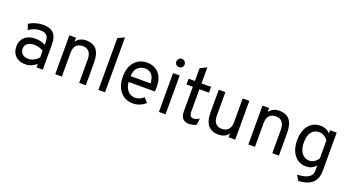

<svg xmlns="http://www.w3.org/2000/svg" viewBox="-58 -1441 4337 2373"><g transform="rotate(20 2110.0 -254.5)"><path d="M231 12Q148 12 100.5 -34Q53 -80 53 -160Q53 -211.5 76.5 -249.5Q100 -287.5 143 -308.2Q186 -329 244 -329Q281.5 -329 314.2 -320.8Q347 -312.5 376 -296V-332Q376 -391.5 349 -419.2Q322 -447 265 -447Q228.5 -447 189.2 -433.5Q150 -420 116 -396L91 -469Q129.5 -494.5 178.8 -508.8Q228 -523 276 -523Q367 -523 412.5 -476.8Q458 -430.5 458 -339V0H376V-47Q346 -18.5 308.5 -3.2Q271 12 231 12ZM244 -64Q279.5 -64 314.2 -81.5Q349 -99 376 -131V-219Q350.5 -235 318 -244Q285.5 -253 256 -253Q200 -253 167.5 -227.8Q135 -202.5 135 -159Q135 -115 164 -89.5Q193 -64 244 -64Z M622 0V-511H709V-459Q732.5 -491.5 765.5 -507.2Q798.5 -523 841 -523Q934 -523 979 -466.8Q1024 -410.5 1024 -294V0H937V-309Q937 -373.5 908.2 -408.2Q879.5 -443 827 -443Q768.5 -443 738.8 -409.8Q709 -376.5 709 -311V0Z M1190 0V-681L1277 -722V0Z M1644 12Q1574 12 1523 -22.5Q1472 -57 1444.5 -117.5Q1417 -178 1417 -256Q1417 -340.5 1445.5 -400.2Q1474 -460 1525 -491.5Q1576 -523 1644 -523Q1701.5 -523 1749.5 -497.2Q1797.5 -471.5 1826.2 -417.8Q1855 -364 1855 -280Q1855 -268 1854.2 -252.2Q1853.5 -236.5 1852 -220H1506Q1511 -173.5 1529 -138.5Q1547 -103.5 1576.5 -83.8Q1606 -64 1646 -64Q1678.5 -64 1706.2 -75.5Q1734 -87 1758 -111L1809 -54Q1780.5 -25.5 1738.2 -6.8Q1696 12 1644 12ZM1505 -296H1767Q1767 -339.5 1752.8 -373.8Q1738.5 -408 1711 -427.5Q1683.5 -447 1644 -447Q1588.5 -447 1548.8 -411Q1509 -375 1505 -296Z M1986 0V-511H2073V0ZM2029 -604Q2006.5 -604 1990.8 -619.8Q1975 -635.5 1975 -658Q1975 -681.5 1990.8 -697.8Q2006.5 -714 2029 -714Q2052.5 -714 2068.2 -697.8Q2084 -681.5 2084 -658Q2084 -635.5 2068.2 -619.8Q2052.5 -604 2029 -604Z M2381 12Q2328.5 12 2300.8 -19.5Q2273 -51 2273 -110V-435H2190V-511H2273V-680L2360 -722V-511H2486V-435H2360V-139Q2360 -102.5 2372.8 -85.8Q2385.5 -69 2413 -69Q2448 -69 2489 -96L2479 -11Q2456.5 1 2432.2 6.5Q2408 12 2381 12Z M2773 12Q2678.5 12 2632.8 -44Q2587 -100 2587 -216V-511H2674V-203Q2674 -138 2702.5 -103.5Q2731 -69 2784 -69Q2842.5 -69 2872.2 -102.5Q2902 -136 2902 -201V-511H2989V0H2902V-49Q2877.5 -17.5 2846.8 -2.8Q2816 12 2773 12Z M3162 0V-511H3249V-459Q3272.5 -491.5 3305.5 -507.2Q3338.5 -523 3381 -523Q3474 -523 3519 -466.8Q3564 -410.5 3564 -294V0H3477V-309Q3477 -373.5 3448.2 -408.2Q3419.5 -443 3367 -443Q3308.5 -443 3278.8 -409.8Q3249 -376.5 3249 -311V0Z M3897 213 3855 145Q3923 141 3966.2 126.5Q4009.5 112 4030.2 85.5Q4051 59 4051 19V-50Q4005 12 3919 12Q3856 12 3809 -21.5Q3762 -55 3736 -115.2Q3710 -175.5 3710 -256Q3710 -337.5 3736.2 -397.5Q3762.5 -457.5 3810 -490.2Q3857.5 -523 3922 -523Q3960.5 -523 3994.2 -508.8Q4028 -494.5 4051 -469V-511H4138V-14Q4138 40.5 4123.5 81.8Q4109 123 4079 151Q4049 179 4003.8 194.2Q3958.5 209.5 3897 213ZM3937 -69Q3970 -69 4001.2 -89Q4032.5 -109 4051 -141V-375Q4034 -404.5 4001.2 -423.8Q3968.5 -443 3937 -443Q3869.5 -443 3833.8 -395Q3798 -347 3798 -256Q3798 -199 3815.2 -157Q3832.5 -115 3863.8 -92Q3895 -69 3937 -69Z"/></g></svg>

Font: Overpass
Style: Regular
Weight: 400
Designer: Delve Withrington, Dave Bailey, Thomas Jockin
Foundry: Delve Fonts LLC
Version: Version 4.000